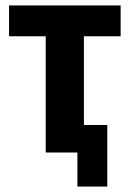

<svg xmlns="http://www.w3.org/2000/svg" viewBox="-20 -560 478 705"><path d="M288.1 -101.1H374V125H264.2V0H147.9V-426.8H13.2V-540H422.9V-426.8H288.1Z"/></svg>

Font: Miedinger*
Style: Bold
Weight: 700
Version: Version 001.000